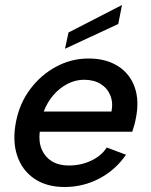

<svg xmlns="http://www.w3.org/2000/svg" viewBox="-20 -741 603 768"><path d="M238 7Q166 7 117 -26.5Q68 -60 48.5 -119Q29 -178 44 -254Q58 -327 100.5 -384Q143 -441 204 -474Q265 -507 334 -507Q404 -507 452 -476.5Q500 -446 519 -391.5Q538 -337 523 -266Q521 -254 517.5 -241.5Q514 -229 509 -214H139Q134 -174 147 -143.5Q160 -113 187.5 -96Q215 -79 255 -79Q304 -79 345 -98.5Q386 -118 407 -151L484 -122Q442 -61 377.5 -27Q313 7 238 7ZM426 -295Q433 -331 421 -360Q409 -389 382 -405.5Q355 -422 316 -422Q282 -422 250 -405.5Q218 -389 193.5 -360.5Q169 -332 155 -295ZM468 -721 453 -645 240 -546 254 -611Z"/></svg>

Font: Albert Sans Medium
Style: Italic
Weight: 500
Italic angle: -11.25°
Designer: Andreas Rasmussen
Foundry: a.Foundry
Version: Version 1.025